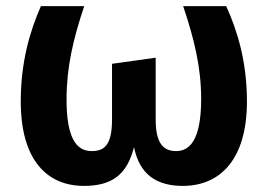

<svg xmlns="http://www.w3.org/2000/svg" viewBox="-20 -592 877 629"><path d="M721 -572H580C616 -465 639 -372 639 -268C639 -134 602 -97 557 -97C517 -97 490 -120 490 -200V-403L347 -383V-200C347 -113 319 -97 280 -97C227 -97 198 -146 198 -266C198 -372 220 -465 256 -572H114C78 -490 48 -389 48 -260C48 -65 136 17 255 17C346 17 396 -19 419 -110C437 -21 492 17 579 17C699 17 789 -67 789 -260C789 -389 758 -491 721 -572Z"/></svg>

Font: Glow Sans TC Normal
Style: Bold
Weight: 700
Designer: Ryoko NISHIZUKA (kana, bopomofo & ideographs); Paul D. Hunt (Latin, Greek & Cyrillic); Sandoll Communications, Soo-young
Version: Version 0.93